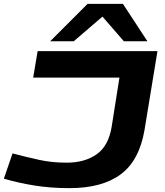

<svg xmlns="http://www.w3.org/2000/svg" viewBox="-32 -965 857 995"><path d="M-12 -39 33 -170Q105 -151 171 -136.5Q237 -122 314 -122Q407 -122 469 -165.5Q531 -209 547 -310L587 -563H140L163 -700H784L717 -292Q690 -133 593.5 -61.5Q497 10 328 10Q231 10 147 -3.5Q63 -17 -12 -39ZM228 -751 422 -945H605L732 -751H610L499 -879L350 -751Z"/></svg>

Font: Georama ExtraExtended SemiBold
Style: Italic
Weight: 600
Width: 8
Italic angle: -9°
Designer: Jean-Baptiste Levee
Foundry: Production Type
Version: Version 1.000